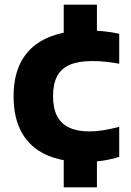

<svg xmlns="http://www.w3.org/2000/svg" viewBox="-20 -687 564 827"><path d="M343.5 10.5Q245 10.5 177 -21.2Q109 -53 73.8 -115.8Q38.5 -178.5 38.5 -272.5Q38.5 -366.5 75.5 -429.5Q112.5 -492.5 184 -524Q255.5 -555.5 358.5 -555.5Q396 -555.5 429.2 -552Q462.5 -548.5 493.5 -541.5V-412.5Q463 -418 435.2 -421Q407.5 -424 377.5 -424Q318.5 -424 281.2 -408.2Q244 -392.5 226.2 -359Q208.5 -325.5 208.5 -273.5Q208.5 -220 226.2 -186.5Q244 -153 278.8 -137Q313.5 -121 365 -121Q394.5 -121 424 -125.8Q453.5 -130.5 493.5 -140.5V-11.5Q462 -1 423.8 4.8Q385.5 10.5 343.5 10.5ZM254.5 120V-21H397.5V120ZM254.5 -526V-667H397.5V-526Z"/></svg>

Font: Encode Sans SemiExpanded
Style: Bold
Weight: 700
Width: 6
Designer: Multiple Designers
Foundry: Impallari Type
Version: Version 3.002